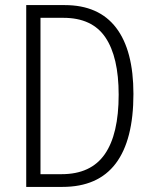

<svg xmlns="http://www.w3.org/2000/svg" viewBox="-20 -734 599 754"><path d="M504 -365Q504 -184 434.5 -92Q365 0 225 0H83V-714H234Q368 -714 436 -625Q504 -536 504 -365ZM446 -362Q446 -510 394 -587Q342 -664 229 -664H139V-50H222Q337 -50 391.5 -128.5Q446 -207 446 -362Z"/></svg>

Font: Noto Sans Gurmukhi Condensed Light
Style: Regular
Weight: 300
Width: 3
Designer: Jelle Bosma - Monotype Design Team
Foundry: Monotype Imaging Inc.
Version: Version 2.004; ttfautohint (v1.8.4.7-5d5b)